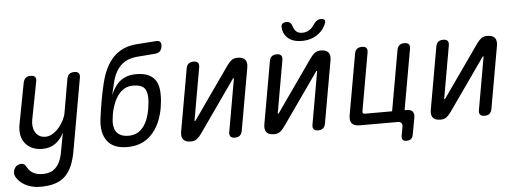

<svg xmlns="http://www.w3.org/2000/svg" viewBox="-69 -962 3729 1379"><g transform="rotate(-5 1795.0 -272.5)"><path d="M340 0 365 -134Q342 -86 303 -58Q264 -30 209 -30Q169 -30 138 -43.5Q107 -57 86.5 -82Q66 -107 59 -142Q52 -177 60 -220L116 -515Q121 -538 133.5 -549Q146 -560 169 -560Q192 -560 201.5 -549Q211 -538 206 -515L154 -246Q149 -220 152 -196.5Q155 -173 165.5 -155Q176 -137 194 -126Q212 -115 239 -115Q266 -115 291.5 -131Q317 -147 337 -170.5Q357 -194 371 -222Q385 -250 389 -274L431 -515Q435 -538 448 -549Q461 -560 484 -560Q507 -560 516 -549Q525 -538 521 -515L430 0Q419 64 399.5 109.5Q380 155 349.5 184Q319 213 275 226.5Q231 240 170 240Q136 240 108.5 232.5Q81 225 59.5 213Q38 201 22.5 185.5Q7 170 -2 154Q-7 145 -9 134.5Q-11 124 -9 115Q-8 105 -3 95.5Q2 86 9 79Q16 72 26 68Q36 64 48 64Q59 64 66.5 68.5Q74 73 79 82Q87 95 96 107.5Q105 120 118.5 129.5Q132 139 151 144.5Q170 150 198 150Q224 150 246.5 142.5Q269 135 287.5 117.5Q306 100 319.5 71.5Q333 43 340 0Z M1072 -640 946 -630Q908 -627 878 -615Q848 -603 825.5 -581Q803 -559 787 -528.5Q771 -498 762 -457L741 -371Q752 -396 766.5 -420Q781 -444 802 -463Q823 -482 853 -494Q883 -506 925 -506Q976 -506 1009 -492Q1042 -478 1061 -452Q1080 -426 1085.5 -388Q1091 -350 1087 -302Q1085 -278 1081 -253Q1077 -228 1070 -204Q1044 -106 980.5 -48Q917 10 818 10Q718 10 674.5 -47.5Q631 -105 642 -204Q650 -267 661 -330.5Q672 -394 687 -457Q701 -517 723.5 -564Q746 -611 778 -644.5Q810 -678 852 -697Q894 -716 948 -720L1088 -730Q1111 -732 1119.5 -720Q1128 -708 1124 -685Q1119 -662 1107 -652Q1095 -642 1072 -640ZM832 -70Q890 -70 926.5 -106Q963 -142 980 -204Q987 -228 991 -253Q995 -278 997 -302Q1002 -364 981 -395Q960 -426 895 -426Q866 -426 842.5 -415Q819 -404 800.5 -384.5Q782 -365 768.5 -339Q755 -313 746 -282Q738 -258 734 -233Q730 -208 728 -184Q727 -156 733 -134.5Q739 -113 752.5 -99Q766 -85 786 -77.5Q806 -70 832 -70Z M1212 -68 1291 -515Q1295 -538 1308 -549Q1321 -560 1344 -560Q1366 -560 1375.5 -549Q1385 -538 1381 -515L1315 -140Q1314 -137 1314.5 -135.5Q1315 -134 1318 -134Q1320 -134 1321 -136L1324 -140L1584 -510Q1600 -533 1617 -546.5Q1634 -560 1661 -560Q1700 -560 1716 -540.5Q1732 -521 1725 -482L1646 -35Q1642 -12 1629 -1Q1616 10 1593 10Q1571 10 1561.5 -1Q1552 -12 1556 -35L1622 -410Q1623 -413 1622.5 -414.5Q1622 -416 1619 -416Q1617 -416 1616 -415L1613 -410L1353 -40Q1337 -17 1320 -3.5Q1303 10 1276 10Q1237 10 1221 -9.5Q1205 -29 1212 -68Z M1812 -68 1891 -515Q1895 -538 1908 -549Q1921 -560 1944 -560Q1966 -560 1975.5 -549Q1985 -538 1981 -515L1915 -140Q1914 -137 1914.5 -135.5Q1915 -134 1918 -134Q1920 -134 1921 -136L1924 -140L2184 -510Q2200 -533 2217 -546.5Q2234 -560 2261 -560Q2300 -560 2316 -540.5Q2332 -521 2325 -482L2246 -35Q2242 -12 2229 -1Q2216 10 2193 10Q2171 10 2161.5 -1Q2152 -12 2156 -35L2222 -410Q2223 -413 2222.5 -414.5Q2222 -416 2219 -416Q2217 -416 2216 -415L2213 -410L1953 -40Q1937 -17 1920 -3.5Q1903 10 1876 10Q1837 10 1821 -9.5Q1805 -29 1812 -68ZM1996 -750Q1995 -767 2004.5 -776Q2014 -785 2033 -785Q2044 -785 2051.5 -782Q2059 -779 2063 -774Q2071 -765 2074.5 -753Q2078 -741 2084 -730Q2101 -698 2142 -698Q2183 -698 2213 -730Q2222 -740 2229.5 -751.5Q2237 -763 2247 -772Q2255 -778 2262.5 -781.5Q2270 -785 2282 -785Q2301 -785 2308 -776Q2315 -767 2308 -750Q2292 -709 2256 -680Q2205 -640 2133 -640Q2061 -640 2024 -680Q1998 -709 1996 -750Z M2867 100Q2864 120 2852 130Q2840 140 2820 140Q2800 140 2792 130Q2784 120 2787 100L2798 40Q2802 20 2793.5 10Q2785 0 2765 0H2494Q2453 0 2437 -19.5Q2421 -39 2428 -80L2505 -515Q2509 -538 2522 -549Q2535 -560 2558 -560Q2581 -560 2590 -549Q2599 -538 2595 -515L2522 -100Q2520 -90 2524 -85Q2528 -80 2538 -80H2734L2811 -515Q2815 -538 2828 -549Q2841 -560 2864 -560Q2887 -560 2896 -549Q2905 -538 2901 -515L2824 -80H2839Q2869 -80 2881.5 -65Q2894 -50 2889 -20Z M3012 -68 3091 -515Q3095 -538 3108 -549Q3121 -560 3144 -560Q3166 -560 3175.5 -549Q3185 -538 3181 -515L3115 -140Q3114 -137 3114.5 -135.5Q3115 -134 3118 -134Q3120 -134 3121 -136L3124 -140L3384 -510Q3400 -533 3417 -546.5Q3434 -560 3461 -560Q3500 -560 3516 -540.5Q3532 -521 3525 -482L3446 -35Q3442 -12 3429 -1Q3416 10 3393 10Q3371 10 3361.5 -1Q3352 -12 3356 -35L3422 -410Q3423 -413 3422.5 -414.5Q3422 -416 3419 -416Q3417 -416 3416 -415L3413 -410L3153 -40Q3137 -17 3120 -3.5Q3103 10 3076 10Q3037 10 3021 -9.5Q3005 -29 3012 -68Z"/></g></svg>

Font: Maple Mono NL
Style: Italic
Weight: 400
Italic angle: -10°
Monospace: yes
Designer: subframe7536
Version: Version 7.000